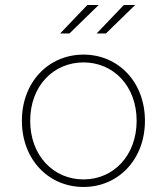

<svg xmlns="http://www.w3.org/2000/svg" viewBox="-20 -740 663 763"><path d="M312 3C450 3 556 -106 556 -260C556 -414 450 -523 312 -523C173 -523 67 -414 67 -260C67 -106 173 3 312 3ZM312 -27C192 -27 100 -122 100 -260C100 -398 192 -492 312 -492C431 -492 523 -398 523 -260C523 -122 431 -27 312 -27ZM364 -607H401L517 -720H472ZM219 -607H256L372 -720H327Z"/></svg>

Font: Chess Sans ExtraLight
Style: Regular
Weight: 275
Designer: Wolf Bōese
Foundry: Wolf Bōese
Version: Version 7.223;Glyphs 3.3 (3306)